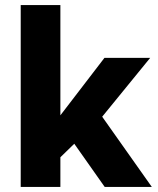

<svg xmlns="http://www.w3.org/2000/svg" viewBox="-20 -740 624 760"><path d="M62 0V-720H219V-283.5L393.5 -511H574.5L384.5 -278L581 0H394.5L274 -171L219 -117.5V0Z"/></svg>

Font: Chivo Medium
Style: Regular
Weight: 500
Designer: Hector Gatti
Foundry: Omnibus-Type
Version: Version 2.002